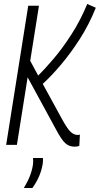

<svg xmlns="http://www.w3.org/2000/svg" viewBox="-20 -729 502 966"><path d="M11 0 122 -700H176L132 -423L172 -349Q207 -383 251 -435Q295 -487 339.5 -556Q384 -625 419 -709L462 -690Q428 -605 381 -532Q334 -459 285 -401.5Q236 -344 195 -307L293 -128Q320 -79 336.5 -64.5Q353 -50 371 -50Q374 -50 377 -50.5Q380 -51 382 -52L379 5Q369 9 355 9Q328 9 308.5 -8.5Q289 -26 260 -81L119 -340L65 0ZM146 66H196Q197 79 195 95Q189 130 176 159.5Q163 189 143 217H100Q120 184 131 155Q142 126 146 98Q148 81 146 66Z"/></svg>

Font: Georama SemiCondensed Light
Style: Italic
Weight: 300
Width: 4
Italic angle: -9°
Designer: Jean-Baptiste Levee
Foundry: Production Type
Version: Version 1.000